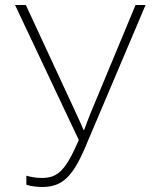

<svg xmlns="http://www.w3.org/2000/svg" viewBox="-20 -734 640 765"><path d="M149 11C231 11 273 -34 325 -160L560 -714H520L340 -281C332 -260 323 -238 315 -216H313C303 -240 295 -257 283 -283L83 -714H40L294 -176C242 -57 212 -25 147 -25C125 -25 106 -28 85 -34V2C102 8 125 11 149 11Z"/></svg>

Font: Noto Sans Mono ExtraLight
Style: Regular
Weight: 200
Designer: Monotype Design Team
Foundry: Monotype Imaging Inc.
Version: Version 2.014